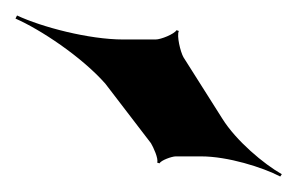

<svg xmlns="http://www.w3.org/2000/svg" viewBox="-54 -801 384 248"><path d="M233 -648 183 -727C179 -734 174 -755 177 -761L174 -762C171 -757 154 -750 147 -750H105C61 -750 0 -766 -32 -781L-34 -777C-2 -763 51 -728 82 -693L141 -616C144 -611 151 -596 149 -591L152 -590C154 -594 168 -599 173 -599H206C240 -599 285 -585 308 -573L310 -576C287 -589 251 -619 233 -648Z"/></svg>

Font: Asimov
Style: EdgeNar
Weight: 500
Designer: Google
Version: Version 2.000980: 2014